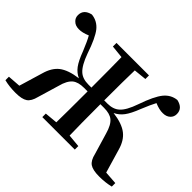

<svg xmlns="http://www.w3.org/2000/svg" viewBox="-146 -1053 1358 1358"><g transform="rotate(45 533.0 -374.0)"><path d="M114 13Q52 13 1 0V-35L98 -42L151 -219Q171 -291 216 -327Q265 -365 359 -377Q321 -394 295.5 -428.5Q270 -463 244 -533Q213 -609 194 -641Q147 -621 113 -622Q78 -622 58 -642Q38 -660 38 -688Q38 -746 105 -761Q163 -755 201 -709Q239 -661 278 -545Q310 -456 347 -423Q380 -393 438 -393H468Q468 -599 466 -696L370 -706V-742H695V-706L599 -696Q596 -600 596 -393H627Q685 -393 718 -423Q755 -455 786 -545Q826 -661 865 -709Q903 -755 960 -761Q1028 -746 1028 -688Q1028 -660 1009 -642Q988 -622 953 -622Q918 -621 871 -641Q851 -604 822 -533Q795 -463 769 -428.5Q743 -394 706 -377Q801 -365 849 -327Q895 -291 915 -219L967 -42L1065 -35V0Q1013 13 951 13Q887 13 858.5 -6.5Q830 -26 818 -79L771 -237Q752 -305 720 -331Q690 -355 633 -355H596Q596 -142 599 -44L695 -35V0H370V-35L466 -44Q468 -141 468 -355H432Q375 -355 345 -331Q312 -304 295 -237L248 -79Q235 -26 206.5 -6.5Q178 13 114 13Z"/></g></svg>

Font: GenRyuMin TW B
Style: Regular
Weight: 700
Version: Version 1.501;PS 1;hotconv 16.6.51;makeotf.lib2.5.65220